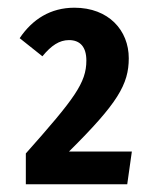

<svg xmlns="http://www.w3.org/2000/svg" viewBox="-20 -821 397 498"><path d="M173 -801C111 -801 64 -771 31 -722L90 -675C113 -703 134 -717 159 -717C188 -717 204 -699 204 -664C204 -606 173 -565 47 -423V-343H310L322 -428H159C285 -553 314 -602 314 -670C314 -742 262 -801 173 -801Z"/></svg>

Font: Glow Sans TC Compressed
Style: Bold
Weight: 700
Width: 2
Designer: Ryoko NISHIZUKA (kana, bopomofo & ideographs); Paul D. Hunt (Latin, Greek & Cyrillic); Sandoll Communications, Soo-young
Version: Version 0.93